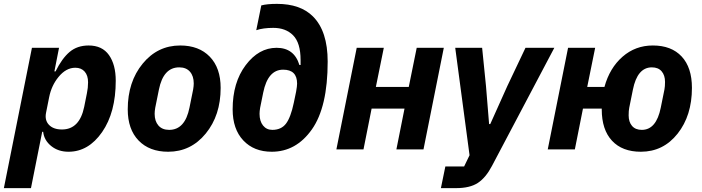

<svg xmlns="http://www.w3.org/2000/svg" viewBox="-46 -772 3626 992"><path d="M-26 200 119 -525H259L235 -403H241Q274 -470 313.5 -503.5Q353 -537 412 -537Q482 -537 517 -487.5Q552 -438 552 -355Q552 -191 481.5 -89.5Q411 12 308 12Q255 12 218.5 -17.5Q182 -47 177 -91H172L114 200ZM274 -103Q365 -103 389 -220L403 -290Q409 -318 409 -347Q409 -382 391.5 -402Q374 -422 343 -422Q295 -422 256 -374Q220 -330 208 -270L192 -190Q184 -151 207 -127Q230 -103 274 -103Z M823 12Q726 12 670 -46Q614 -104 614 -207Q614 -349 691 -443Q768 -537 885 -537Q982 -537 1038 -479Q1094 -421 1094 -318Q1094 -176 1017 -82Q940 12 823 12ZM828 -101Q910 -101 933 -216L952 -310Q955 -328 955 -341Q955 -379 935.5 -401.5Q916 -424 880 -424Q798 -424 775 -309L756 -215Q753 -197 753 -184Q753 -146 772.5 -123.5Q792 -101 828 -101Z M1358 12Q1266 12 1211 -46.5Q1156 -105 1156 -207Q1156 -346 1223.5 -435.5Q1291 -525 1383 -525Q1474 -525 1501 -436H1507V-462Q1507 -551 1468 -590Q1430 -628 1366 -628Q1314 -628 1278 -616L1304 -744Q1333 -752 1385 -752Q1506 -752 1571 -687Q1647 -611 1647 -454Q1647 -219 1565.5 -103.5Q1484 12 1358 12ZM1361 -101Q1407 -101 1431.5 -133Q1456 -165 1472 -241L1484 -299Q1489 -327 1489 -340Q1489 -412 1417 -412Q1338 -412 1314 -294L1298 -215Q1295 -197 1295 -184Q1295 -146 1313 -123.5Q1331 -101 1361 -101Z M1692 0 1797 -525H1937L1896 -323H2066L2107 -525H2247L2142 0H2002L2044 -211H1874L1832 0Z M2575 -327 2669 -525H2818L2496 85Q2464 146 2423 173Q2382 200 2310 200H2232L2255 88H2352L2380 30L2306 -525H2445L2465 -327L2481 -131H2487Z M3265 12Q3169 12 3116 -45Q3063 -102 3063 -207V-211H2966L2924 0H2784L2889 -525H3029L2988 -323H3077Q3104 -421 3170.5 -479Q3237 -537 3327 -537Q3423 -537 3476 -480Q3529 -423 3529 -318Q3529 -175 3455 -81.5Q3381 12 3265 12ZM3270 -101Q3345 -101 3368 -216L3387 -310Q3390 -325 3390 -349Q3390 -383 3372.5 -403.5Q3355 -424 3322 -424Q3247 -424 3224 -309L3205 -215Q3202 -200 3202 -176Q3202 -142 3219.5 -121.5Q3237 -101 3270 -101Z"/></svg>

Font: Aneliza
Style: Bold Italic
Weight: 700
Italic angle: -11.31°
Designer: Mike Abbink, Paul van der Laan, Pieter van Rosmalen
Foundry: Bold Monday
Version: Version 3.0